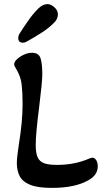

<svg xmlns="http://www.w3.org/2000/svg" viewBox="-20 -902 506 935"><path d="M232 13Q164 13 127 -2Q90 -17 76 -44Q62 -71 62 -108Q62 -126 65 -148.5Q68 -171 72 -200Q90 -310 90 -395Q90 -451 85.5 -490.5Q81 -530 59 -566Q55 -572 52 -578.5Q49 -585 49 -589Q49 -601 63 -614Q77 -627 97 -636Q117 -645 135 -645Q169 -645 177.5 -618Q186 -591 186 -541Q186 -522 182 -480.5Q178 -439 170 -375Q162 -313 158 -268Q154 -223 154 -196Q154 -156 163.5 -135.5Q173 -115 195 -107Q217 -99 257 -99Q300 -99 339 -106.5Q378 -114 415 -130Q420 -132 424 -133Q428 -134 431 -134Q440 -134 448 -123Q456 -112 456 -92Q456 -48 408 -23Q344 13 232 13ZM92 -694Q69 -694 69 -716Q69 -728 75 -738Q96 -771 118.5 -803Q141 -835 165 -859Q188 -882 211 -882Q227 -882 244.5 -867Q262 -852 262 -831Q262 -822 257 -810.5Q252 -799 241 -789Q216 -764 181.5 -742Q147 -720 111 -700Q101 -694 92 -694Z"/></svg>

Font: Akaya Kanadaka
Style: Regular
Weight: 400
Designer: Vaishnavi Murthy Yerkadithaya, Juan Luis Blanco Aristondo
Version: Version 1.002; ttfautohint (v1.8.3)